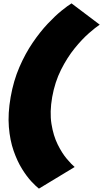

<svg xmlns="http://www.w3.org/2000/svg" viewBox="-20 -820 626 1137"><path d="M210.5 297Q193.5 284 166.2 255Q139 226 110.8 180.8Q82.5 135.5 60.8 73.5Q39 11.5 32.5 -68Q26 -147.5 43 -245Q60 -342 95 -422.8Q130 -503.5 173.8 -567.5Q217.5 -631.5 262.2 -679Q307 -726.5 344.5 -756.8Q382 -787 403.5 -800L570.5 -674Q547.5 -659 507 -623.8Q466.5 -588.5 422.2 -534Q378 -479.5 341.5 -407Q305 -334.5 289 -245Q273.5 -156 284.8 -86Q296 -16 321.8 35.8Q347.5 87.5 375.8 120.8Q404 154 422 169Z"/></svg>

Font: Anybody UltraExpanded Black
Style: Italic
Weight: 900
Width: 9
Italic angle: -10°
Designer: Tyler Finck
Foundry: Etcetera Type Company
Version: Version 1.010; ttfautohint (v1.8.3) -l 8 -r 50 -G 200 -x 14 